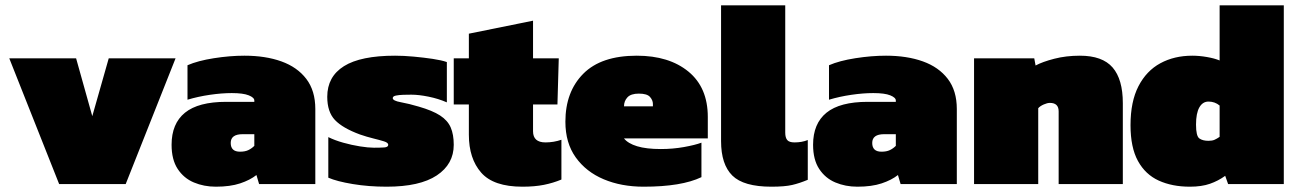

<svg xmlns="http://www.w3.org/2000/svg" viewBox="-20 -694 4896 724"><path d="M203 0 15 -474H267L328 -256L390 -474H642L454 0Z M794 10Q749 10 711 -6Q673 -22 650 -57Q627 -92 627 -148Q627 -228 677.5 -269Q728 -310 833 -310H939V-315Q939 -326 918 -334.5Q897 -343 854 -343Q816 -343 771.5 -336.5Q727 -330 687 -318V-448Q726 -465 786.5 -474.5Q847 -484 902 -484Q981 -484 1041 -462.5Q1101 -441 1135 -396.5Q1169 -352 1169 -283V0H957L947 -34Q923 -15 885.5 -2.5Q848 10 794 10ZM885 -122Q904 -122 916.5 -128Q929 -134 939 -144V-188H895Q850 -188 850 -155Q850 -122 885 -122Z M1438 10Q1370 10 1310 0Q1250 -10 1218 -24V-177Q1242 -165 1274 -156Q1306 -147 1337.5 -142Q1369 -137 1390 -137Q1413 -137 1428.5 -138Q1444 -139 1444 -148Q1444 -156 1428 -161Q1412 -166 1387.5 -172Q1363 -178 1337 -187Q1272 -211 1243 -241.5Q1214 -272 1214 -329Q1214 -405 1277 -444.5Q1340 -484 1470 -484Q1502 -484 1540 -480.5Q1578 -477 1611.5 -472Q1645 -467 1665 -460V-308Q1633 -322 1596 -329.5Q1559 -337 1531 -337Q1517 -337 1500.5 -336.5Q1484 -336 1472.5 -333.5Q1461 -331 1461 -324Q1461 -314 1491.5 -308.5Q1522 -303 1559 -292Q1611 -277 1639.5 -258.5Q1668 -240 1679.5 -213.5Q1691 -187 1691 -148Q1691 -75 1627 -32.5Q1563 10 1438 10Z M1950 10Q1841 10 1794.5 -43Q1748 -96 1748 -186V-300H1691V-474H1748V-567L1990 -616V-474H2087L2082 -300H1990V-199Q1990 -157 2037 -157Q2068 -157 2097 -167V-17Q2066 -4 2031 3Q1996 10 1950 10Z M2407 10Q2323 10 2256.5 -18Q2190 -46 2151 -100.5Q2112 -155 2112 -235Q2112 -348 2179.5 -416Q2247 -484 2381 -484Q2503 -484 2576 -424Q2649 -364 2649 -253V-172H2333Q2348 -153 2382.5 -142.5Q2417 -132 2472 -132Q2517 -132 2559 -139.5Q2601 -147 2625 -156V-26Q2550 10 2407 10ZM2333 -293H2442V-302Q2442 -316 2431 -328.5Q2420 -341 2389 -341Q2359 -341 2346 -327Q2333 -313 2333 -293Z M2889 10Q2784 10 2741.5 -32Q2699 -74 2699 -162V-674H2941V-194Q2941 -175 2948.5 -166Q2956 -157 2976 -157Q3004 -157 3026 -166V-16Q2995 -3 2967 3.5Q2939 10 2889 10Z M3213 10Q3168 10 3130 -6Q3092 -22 3069 -57Q3046 -92 3046 -148Q3046 -228 3096.5 -269Q3147 -310 3252 -310H3358V-315Q3358 -326 3337 -334.5Q3316 -343 3273 -343Q3235 -343 3190.5 -336.5Q3146 -330 3106 -318V-448Q3145 -465 3205.5 -474.5Q3266 -484 3321 -484Q3400 -484 3460 -462.5Q3520 -441 3554 -396.5Q3588 -352 3588 -283V0H3376L3366 -34Q3342 -15 3304.5 -2.5Q3267 10 3213 10ZM3304 -122Q3323 -122 3335.5 -128Q3348 -134 3358 -144V-188H3314Q3269 -188 3269 -155Q3269 -122 3304 -122Z M3653 0V-474H3880L3885 -447Q3911 -461 3955.5 -472.5Q4000 -484 4052 -484Q4137 -484 4175.5 -439.5Q4214 -395 4214 -305V0H3972V-274Q3972 -306 3939 -306Q3929 -306 3915.5 -300Q3902 -294 3895 -286V0Z M4467 10Q4400 10 4349.5 -13Q4299 -36 4271 -87Q4243 -138 4243 -222Q4243 -311 4273 -369Q4303 -427 4355.5 -455.5Q4408 -484 4476 -484Q4502 -484 4531 -479Q4560 -474 4579 -466V-674H4821V0H4611L4600 -31Q4574 -12 4542.5 -1Q4511 10 4467 10ZM4537 -163Q4551 -163 4560 -167Q4569 -171 4579 -178V-296Q4561 -311 4537 -311Q4515 -311 4502.5 -289Q4490 -267 4490 -224Q4490 -181 4502.5 -172Q4515 -163 4537 -163Z"/></svg>

Font: Boz Display
Style: Regular
Weight: 900
Version: Version 2.000; ttfautohint (v1.8.3)